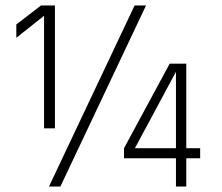

<svg xmlns="http://www.w3.org/2000/svg" viewBox="-20 -686 816 706"><path d="M131 -666H182V-214H142V-628L40 -547V-596ZM604 -452H665V-141H716V-104H665V0H627V-104H436V-141ZM627 -141V-422L476 -141ZM475 -666H517L202 0H160Z"/></svg>

Font: Khand Variable Light
Style: Regular
Weight: 300
Designer: Satya Rajpurohit
Foundry: Indian Type Foundry
Version: Version 3.000